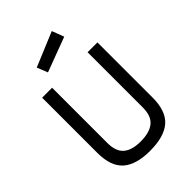

<svg xmlns="http://www.w3.org/2000/svg" viewBox="-271 -1060 1186 1186"><g transform="rotate(-45 322.0 -467.5)"><path d="M166 -213Q166 -138 204.5 -105.5Q243 -73 318 -73Q396 -73 436 -105.5Q476 -138 476 -213V-695H562V-213Q562 -96 502.5 -43.5Q443 9 318 9Q197 9 138 -43.5Q79 -96 79 -213V-695H166ZM412 -944 442 -865 215 -780 187 -850Z"/></g></svg>

Font: Panefresco 500wt
Style: Regular
Weight: 700
Foundry: Campivisivi & Chank Co
Version: Version 1.001